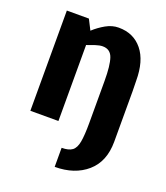

<svg xmlns="http://www.w3.org/2000/svg" viewBox="-133 -600 780 900"><g transform="rotate(20 257.5 -150.0)"><path d="M245 113Q280 113 297.5 100Q315 87 321 53.5Q327 20 327 -40V-250Q327 -328 314.5 -364Q302 -400 264 -400Q249 -400 229 -393.5Q209 -387 188 -379V0H48V-500H158L184 -449Q210 -473 241 -490.5Q272 -508 304 -508H305Q379 -508 422.5 -454.5Q466 -401 466 -302L467 -250V2Q467 101 405.5 154.5Q344 208 245 208Z"/></g></svg>

Font: Epunda Sans
Style: Bold
Weight: 700
Designer: Simon Atzbach
Foundry: typofactur
Version: Version 2.204; ttfautohint (v1.8.4.7-5d5b)